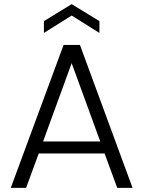

<svg xmlns="http://www.w3.org/2000/svg" viewBox="-20 -907 692 927"><path d="M485 -166H167L106 0H32L287 -690H366L620 0H546ZM464 -224 326 -602 188 -224ZM326 -832 192 -748V-805L326 -887L460 -805V-748Z"/></svg>

Font: Poppins-tnum Light
Style: Regular
Weight: 300
Designer: Ninad Kale (Devanagari), Jonny Pinhorn (Latin)
Foundry: Indian Type Foundry
Version: Version 4.004